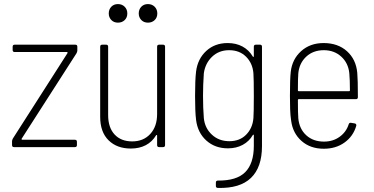

<svg xmlns="http://www.w3.org/2000/svg" viewBox="-20 -721 1835 941"><path d="M39 -10V-29Q39 -34 43 -42L311 -461Q312 -462 311 -464Q310 -466 308 -466H52Q42 -466 42 -476V-492Q42 -502 52 -502H349Q359 -502 359 -492V-473Q359 -468 355 -460L86 -41Q85 -40 86 -38Q87 -36 89 -36H347Q357 -36 357 -26V-10Q357 0 347 0H49Q39 0 39 -10Z M760 -502H779Q789 -502 789 -492V-10Q789 0 779 0H760Q750 0 750 -10V-56Q750 -59 748.5 -59.5Q747 -60 745 -58Q726 -26 694.5 -9.5Q663 7 621 7Q553 7 512 -33.5Q471 -74 471 -148V-492Q471 -502 481 -502H500Q510 -502 510 -492V-157Q510 -96 541.5 -62Q573 -28 628 -28Q683 -28 716.5 -64.5Q750 -101 750 -162V-492Q750 -502 760 -502ZM660 -655Q660 -675 672.5 -688Q685 -701 705 -701Q725 -701 738 -688Q751 -675 751 -655Q751 -635 738 -622.5Q725 -610 705 -610Q685 -610 672.5 -623Q660 -636 660 -655ZM513 -655Q513 -675 525.5 -688Q538 -701 558 -701Q578 -701 591 -688Q604 -675 604 -655Q604 -635 591 -622.5Q578 -610 558 -610Q538 -610 525.5 -623Q513 -636 513 -655Z M1234 -502H1254Q1264 -502 1264 -492V-5Q1264 99 1210 151Q1156 203 1048 200Q1038 200 1038 190V174Q1038 164 1048 164Q1140 165 1182 122.5Q1224 80 1224 -6V-58Q1224 -61 1222.5 -61Q1221 -61 1219 -59Q1201 -28 1169.5 -11Q1138 6 1097 6Q1034 6 991.5 -32Q949 -70 941 -133Q936 -173 936 -250Q936 -330 941 -371Q949 -433 991 -471.5Q1033 -510 1096 -510Q1137 -510 1168.5 -493Q1200 -476 1219 -444Q1221 -442 1222.5 -442Q1224 -442 1224 -445V-492Q1224 -502 1234 -502ZM1224 -248V-254Q1224 -333 1222 -362Q1218 -411 1186 -443Q1154 -475 1103 -475Q1053 -475 1019.5 -443Q986 -411 979 -362Q975 -304 975 -252Q975 -192 979 -142Q984 -93 1018.5 -61Q1053 -29 1104 -29Q1155 -29 1186.5 -61Q1218 -93 1222 -142Q1224 -169 1224 -248Z M1689 -112Q1692 -121 1701 -119L1719 -116Q1724 -115 1725.5 -111.5Q1727 -108 1726 -104Q1711 -53 1668.5 -22.5Q1626 8 1567 8Q1501 8 1458 -30Q1415 -68 1407 -129Q1403 -154 1402 -186Q1401 -218 1401 -251Q1401 -335 1405 -369Q1412 -431 1456 -470.5Q1500 -510 1566 -510Q1636 -510 1680.5 -470Q1725 -430 1731 -364Q1734 -332 1734 -245Q1734 -235 1724 -235H1444Q1440 -235 1440 -231Q1440 -165 1442 -141Q1447 -89 1481 -58Q1515 -27 1568 -27Q1612 -27 1644.5 -50.5Q1677 -74 1689 -112ZM1442 -362Q1440 -338 1440 -278Q1440 -274 1444 -274H1691Q1695 -274 1695 -278Q1695 -328 1692 -362Q1687 -412 1652.5 -443.5Q1618 -475 1567 -475Q1515 -475 1481 -443.5Q1447 -412 1442 -362Z"/></svg>

Font: Barlow Semi Condensed ExLight
Style: Regular
Weight: 275
Width: 4
Designer: Jeremy Tribby
Foundry: Tribby Type
Version: Version 1.408